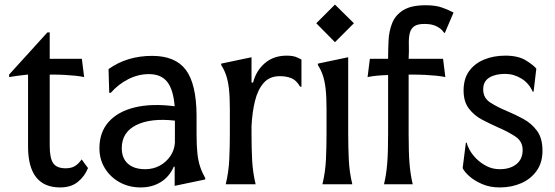

<svg xmlns="http://www.w3.org/2000/svg" viewBox="-20 -808 2434 842"><path d="M244 14Q103 14 103 -166V-481Q103 -481 89 -479.5Q75 -478 56 -475.5Q37 -473 20 -470V-481L188 -666H198V-550H339L349 -470Q329 -474 309.5 -476Q290 -478 264 -479.5Q238 -481 198 -481V-170Q198 -114 213.5 -92Q229 -70 268 -70Q293 -70 309 -80Q325 -90 338 -109L366 -71Q351 -34 321 -10Q291 14 244 14Z M416 -158Q416 -228 456.5 -273.5Q497 -319 571 -337Q645 -355 746 -342Q740 -416 713 -449.5Q686 -483 633 -483Q586 -483 542 -460.5Q498 -438 466 -401H459L456 -505Q537 -563 647 -563Q749 -563 795 -501.5Q841 -440 842 -303V-220Q842 -171 845.5 -137Q849 -103 857.5 -77.5Q866 -52 880 -27V-21L746 7V-77H742Q723 -33 685 -9.5Q647 14 597 14Q546 14 505 -8.5Q464 -31 440 -70Q416 -109 416 -158ZM514 -158Q514 -114 541 -90Q568 -66 617 -66Q652 -66 680.5 -81.5Q709 -97 727 -123.5Q745 -150 747 -182V-279Q641 -291 577.5 -259.5Q514 -228 514 -158Z M1296 -428Q1280 -456 1258 -465Q1236 -474 1207 -474Q1162 -474 1136 -444Q1110 -414 1098 -364.5Q1086 -315 1083 -255V-222Q1083 -166 1085.5 -110Q1088 -54 1101 0H970Q983 -54 985.5 -110Q988 -166 988 -222V-330Q988 -384 984 -418.5Q980 -453 972 -477Q964 -501 950 -523V-529L1083 -557V-446H1090Q1103 -498 1141.5 -531Q1180 -564 1237 -564Q1267 -564 1284.5 -555.5Q1302 -547 1302 -547V-428Z M1449 -788 1532 -706 1449 -623 1367 -706ZM1412 -222V-330Q1412 -384 1408 -418.5Q1404 -453 1396 -477Q1388 -501 1374 -523V-529L1507 -557V-222Q1507 -166 1509.5 -110Q1512 -54 1525 0H1394Q1407 -54 1409.5 -110Q1412 -166 1412 -222Z M1933 -470Q1913 -474 1893 -476Q1873 -478 1845 -479.5Q1817 -481 1772 -481V-221Q1772 -139 1776 -90Q1780 -41 1790 0H1664Q1674 -41 1678 -90Q1682 -139 1682 -221V-479Q1653 -478 1632.5 -476Q1612 -474 1592 -470L1602 -550H1682Q1682 -590 1684 -631Q1686 -672 1700 -707Q1714 -742 1748.5 -763.5Q1783 -785 1847 -785Q1891 -785 1919.5 -774.5Q1948 -764 1969 -753L1931 -664H1928Q1927 -666 1918.5 -675.5Q1910 -685 1891.5 -694Q1873 -703 1841 -703Q1810 -703 1795.5 -692Q1781 -681 1776.5 -660.5Q1772 -640 1773 -612Q1774 -584 1772 -550H1923Z M2332 -507 2320 -406H2316Q2300 -443 2266.5 -463.5Q2233 -484 2195 -484Q2152 -484 2125.5 -467.5Q2099 -451 2099 -416Q2099 -378 2130.5 -358Q2162 -338 2203 -321Q2239 -306 2275 -286.5Q2311 -267 2335 -234.5Q2359 -202 2359 -147Q2359 -95 2333.5 -59Q2308 -23 2265.5 -4.5Q2223 14 2172 14Q2129 14 2095 -0.5Q2061 -15 2038.5 -35Q2016 -55 2009 -71L2023 -182H2027Q2029 -170 2039.5 -150.5Q2050 -131 2069 -112Q2088 -93 2114 -79.5Q2140 -66 2172 -66Q2217 -66 2244.5 -88Q2272 -110 2272 -150Q2272 -188 2240.5 -209Q2209 -230 2167 -248Q2131 -264 2095.5 -282.5Q2060 -301 2036.5 -331.5Q2013 -362 2013 -411Q2013 -463 2037.5 -496.5Q2062 -530 2103.5 -547Q2145 -564 2196 -564Q2252 -564 2285.5 -543.5Q2319 -523 2332 -507Z"/></svg>

Font: Faculty Glyphic
Style: Regular
Weight: 400
Designer: Koto Studio, Dylan Young
Foundry: Koto Studio
Version: Version 1.004; ttfautohint (v1.8.4.7-5d5b)